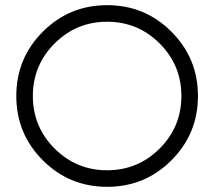

<svg xmlns="http://www.w3.org/2000/svg" viewBox="-20 -711 827 742"><path d="M145.5 -588.5Q248 -691 394 -691Q540 -691 642.5 -588.5Q745 -486 745 -340Q745 -194 642.5 -91.5Q540 11 394 11Q248 11 145.5 -91.5Q43 -194 43 -340Q43 -486 145.5 -588.5ZM597 -543Q513 -627 394 -627Q275 -627 191 -543Q107 -459 107 -340Q107 -221 191 -137Q275 -53 394 -53Q513 -53 597 -137Q681 -221 681 -340Q681 -459 597 -543Z"/></svg>

Font: Timtura
Style: Regular
Weight: 400
Version: Version 1.0